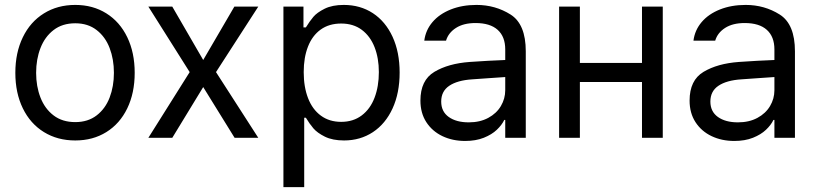

<svg xmlns="http://www.w3.org/2000/svg" viewBox="-20 -557 3300 776"><path d="M42 -262.7Q42 -344.2 72.3 -406.5Q102.5 -468.8 157.5 -502.9Q212.4 -537.1 284.2 -537.1Q355.5 -537.1 409.9 -502.9Q464.4 -468.8 494.4 -406.5Q524.4 -344.2 524.4 -262.7Q524.4 -181.2 494.4 -119.1Q464.4 -57.1 409.9 -23.2Q355.5 10.7 284.2 10.7Q212.4 10.7 157.5 -23.2Q102.5 -57.1 72.3 -119.1Q42 -181.2 42 -262.7ZM440.4 -262.7Q440.4 -317.4 423.1 -362.8Q405.8 -408.2 370.6 -435.5Q335.4 -462.9 284.2 -462.9Q231.9 -462.9 196.5 -435.5Q161.1 -408.2 143.6 -362.8Q126 -317.4 126 -262.7Q126 -208 143.6 -162.8Q161.1 -117.7 196.5 -90.6Q231.9 -63.5 284.2 -63.5Q335.4 -63.5 370.6 -90.6Q405.8 -117.7 423.1 -162.8Q440.4 -208 440.4 -262.7Z M801.3 -314.5 927.2 -530.3H1023.9L853 -265.6L1023.9 0H928.2L801.3 -205.1L676.3 0H579.6L746.6 -265.6L579.6 -530.3H676.3Z M1125.5 -530.3H1206.5V-446.3H1216.3Q1231.9 -471.7 1246.6 -489Q1261.2 -506.3 1292 -521.7Q1322.8 -537.1 1369.6 -537.1Q1436 -537.1 1487.1 -503.7Q1538.1 -470.2 1566.7 -408.2Q1595.2 -346.2 1595.2 -263.7Q1595.2 -181.2 1566.7 -118.9Q1538.1 -56.6 1487.1 -22.9Q1436 10.7 1370.6 10.7Q1324.2 10.7 1293.2 -4.6Q1262.2 -20 1246.6 -38.3Q1231 -56.6 1216.3 -81.1H1209.5V199.2H1125.5ZM1358.9 -64.5Q1407.7 -64.5 1442.1 -90.6Q1476.6 -116.7 1493.9 -162.4Q1511.2 -208 1511.2 -265.6Q1511.2 -321.8 1493.9 -366.2Q1476.6 -410.6 1442.4 -436.3Q1408.2 -461.9 1358.9 -461.9Q1310.1 -461.9 1276.1 -437.5Q1242.2 -413.1 1224.9 -368.9Q1207.5 -324.7 1207.5 -265.6Q1207.5 -205.6 1225.1 -160.2Q1242.7 -114.7 1276.9 -89.6Q1311 -64.5 1358.9 -64.5Z M1878.4 -306.6Q1911.6 -309.1 1952.9 -311.3Q1994.1 -313.5 2022 -314.5V-357.4Q2022 -408.7 1991.5 -436.3Q1960.9 -463.9 1901.9 -463.9Q1853.5 -463.9 1822.8 -444.1Q1792 -424.3 1782.7 -392.6H1694.8Q1700.2 -435.1 1728 -467.8Q1755.9 -500.5 1802 -518.8Q1848.1 -537.1 1905.8 -537.1Q1981.9 -537.1 2043.5 -498.3Q2105 -459.5 2105 -349.6V0H2022V-72.3H2018.1Q2008.3 -51.8 1988 -32.5Q1967.8 -13.2 1935.3 -0.2Q1902.8 12.7 1859.9 12.7Q1809.1 12.7 1768.1 -6.8Q1727.1 -26.4 1703.1 -63.2Q1679.2 -100.1 1679.2 -150.4Q1679.2 -232.9 1735.6 -266.6Q1792 -300.3 1878.4 -306.6ZM1874.5 -62.5Q1919.9 -62.5 1953.4 -80.6Q1986.8 -98.6 2004.4 -128.4Q2022 -158.2 2022 -192.4V-245.6Q2010.3 -245.1 1957.5 -241.2L1888.2 -236.3Q1828.6 -232.4 1795.9 -210.4Q1763.2 -188.5 1763.2 -146.5Q1763.2 -106 1793.7 -84.2Q1824.2 -62.5 1874.5 -62.5Z M2323.7 -302.7H2574.7V-530.3H2658.7V0H2574.7V-225.6H2323.7V0H2239.7V-530.3H2323.7Z M2966.3 -306.6Q2999.5 -309.1 3040.8 -311.3Q3082 -313.5 3109.9 -314.5V-357.4Q3109.9 -408.7 3079.3 -436.3Q3048.8 -463.9 2989.7 -463.9Q2941.4 -463.9 2910.6 -444.1Q2879.9 -424.3 2870.6 -392.6H2782.7Q2788.1 -435.1 2815.9 -467.8Q2843.8 -500.5 2889.9 -518.8Q2936 -537.1 2993.7 -537.1Q3069.8 -537.1 3131.3 -498.3Q3192.9 -459.5 3192.9 -349.6V0H3109.9V-72.3H3106Q3096.2 -51.8 3075.9 -32.5Q3055.7 -13.2 3023.2 -0.2Q2990.7 12.7 2947.8 12.7Q2897 12.7 2856 -6.8Q2814.9 -26.4 2791 -63.2Q2767.1 -100.1 2767.1 -150.4Q2767.1 -232.9 2823.5 -266.6Q2879.9 -300.3 2966.3 -306.6ZM2962.4 -62.5Q3007.8 -62.5 3041.3 -80.6Q3074.7 -98.6 3092.3 -128.4Q3109.9 -158.2 3109.9 -192.4V-245.6Q3098.1 -245.1 3045.4 -241.2L2976.1 -236.3Q2916.5 -232.4 2883.8 -210.4Q2851.1 -188.5 2851.1 -146.5Q2851.1 -106 2881.6 -84.2Q2912.1 -62.5 2962.4 -62.5Z"/></svg>

Font: WEMIX Pretendard
Style: Regular
Weight: 400
Designer: Base glyphs from Inter by Rasmus Andersson; Hangeul glyphs from Noto Sans CJK(Source Han Sans) by Jang Soo-young and Kan
Foundry: Kil Hyung-jin
Version: Version 1.000